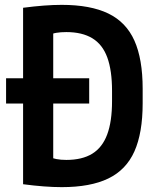

<svg xmlns="http://www.w3.org/2000/svg" viewBox="-20 -760 640 790"><path d="M5 -334V-438H347V-334ZM234 10Q166 10 75 -2V-728Q166 -740 234 -740Q352 -740 425.5 -704.5Q499 -669 533 -593Q567 -517 567 -395V-335Q567 -213 533 -137Q499 -61 425.5 -25.5Q352 10 234 10ZM178 -116Q194 -109 212 -105.5Q230 -102 253 -102Q318 -102 359.5 -127.5Q401 -153 421 -206.5Q441 -260 441 -344V-386Q441 -470 421.5 -523.5Q402 -577 360 -602.5Q318 -628 253 -628Q230 -628 212 -625Q194 -622 178 -614L199 -655V-75Z"/></svg>

Font: M PLUS Code Latin Expanded SemiBold
Style: Regular
Weight: 600
Width: 7
Designer: Coji Morishita
Foundry: UNDERFOREST DESIGN
Version: Version 1.002; ttfautohint (v1.8.3)